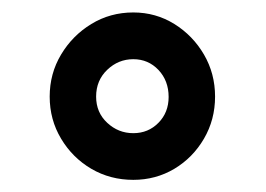

<svg xmlns="http://www.w3.org/2000/svg" viewBox="-20 -741 434 313"><path d="M197.3 -447.8Q159.7 -447.8 128.9 -465.8Q98.1 -483.9 79.6 -514.9Q61 -545.9 61 -583.5Q61 -621.1 79.6 -652.1Q98.1 -683.1 128.9 -701.9Q159.7 -720.7 197.3 -720.7Q233.9 -720.7 264.2 -701.9Q294.4 -683.1 312.5 -652.1Q330.6 -621.1 330.6 -583.5Q330.6 -545.9 312.5 -514.9Q294.4 -483.9 264.2 -465.8Q233.9 -447.8 197.3 -447.8ZM197.3 -523.9Q221.7 -523.9 238.3 -540.8Q254.9 -557.6 254.9 -583Q254.9 -609.4 238.3 -627Q221.7 -644.5 197.3 -644.5Q172.9 -644.5 154.8 -627.2Q136.7 -609.9 136.7 -583.5Q136.7 -557.6 154.8 -540.8Q172.9 -523.9 197.3 -523.9Z"/></svg>

Font: Heebo ExtraBold
Style: Regular
Weight: 800
Designer: Oded Ezer
Foundry: Ezer Type House
Version: Version 3.100